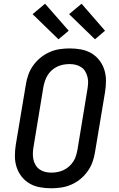

<svg xmlns="http://www.w3.org/2000/svg" viewBox="-20 -1003 640 1031"><path d="M255 8Q223 8 193.5 2.5Q164 -3 139 -17.5Q114 -32 96 -55Q78 -78 69 -106Q60 -134 60 -165Q60 -196 65 -227L119 -550Q123 -576 132.5 -602.5Q142 -629 159 -652.5Q176 -676 198.5 -694Q221 -712 247 -723.5Q273 -735 300.5 -739Q328 -743 354 -743Q386 -743 415.5 -737.5Q445 -732 470 -717.5Q495 -703 513 -680Q531 -657 540 -629Q549 -601 549 -570Q549 -539 544 -508L490 -185Q486 -159 476.5 -132.5Q467 -106 450 -82.5Q433 -59 411 -41Q389 -23 362.5 -11.5Q336 0 308.5 4Q281 8 255 8ZM255 -76Q271 -76 288 -79Q305 -82 321 -89.5Q337 -97 350.5 -109Q364 -121 373.5 -135.5Q383 -150 388 -166.5Q393 -183 396 -199L449 -521Q452 -539 453 -556Q454 -573 450 -589Q446 -605 438 -619Q430 -633 416.5 -642Q403 -651 387 -655Q371 -659 354 -659Q338 -659 321 -656Q304 -653 288 -645.5Q272 -638 258.5 -626Q245 -614 236 -599.5Q227 -585 221.5 -568.5Q216 -552 213 -536L160 -214Q157 -196 156.5 -179Q156 -162 159.5 -146Q163 -130 171.5 -116Q180 -102 193 -93Q206 -84 222 -80Q238 -76 255 -76ZM490 -792 351 -927 418 -983 544 -838ZM294 -792 155 -927 222 -983 349 -838Z"/></svg>

Font: Iosevka HT Medium Extended
Style: Italic
Weight: 500
Width: 7
Italic angle: -9°
Monospace: yes
Designer: Belleve Invis
Foundry: Belleve Invis
Version: Version 32.3.0; ttfautohint (v1.8.4)